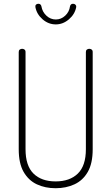

<svg xmlns="http://www.w3.org/2000/svg" viewBox="-20 -989 589 1015"><path d="M274 6Q219 6 175 -14.5Q131 -35 105 -80Q79 -125 79 -200V-714Q79 -723 84.5 -727Q90 -731 97 -731Q104 -731 109.5 -727Q115 -723 115 -714V-200Q115 -113 157 -71.5Q199 -30 274 -30Q349 -30 391.5 -71.5Q434 -113 434 -200V-714Q434 -723 439.5 -727Q445 -731 452 -731Q459 -731 464.5 -727Q470 -723 470 -714V-200Q470 -125 444 -80Q418 -35 373.5 -14.5Q329 6 274 6ZM275 -860Q236 -860 205 -887Q174 -914 167 -952Q166 -960 170.5 -964.5Q175 -969 182 -969H184Q190 -969 194 -965Q198 -961 199 -955Q204 -926 225.5 -906Q247 -886 275 -886Q303 -886 324.5 -906Q346 -926 350 -955Q351 -961 355 -965Q359 -969 365 -969H367Q374 -969 379 -964Q384 -959 383 -952Q376 -914 344.5 -887Q313 -860 275 -860Z"/></svg>

Font: Dosis ExtraLight ExtraLight
Style: Regular
Weight: 250
Version: Version 3.001; ttfautohint (v1.8.2)